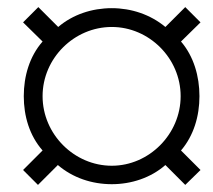

<svg xmlns="http://www.w3.org/2000/svg" viewBox="-20 -620 599 541"><path d="M87 -99 143 -155C185 -119 239 -101 295 -101C350 -101 405 -119 446 -155L502 -99L545 -141L490 -196C526 -238 542 -293 542 -349C542 -405 526 -461 490 -503L545 -557L502 -600L446 -544C404 -579 350 -597 295 -597C239 -597 185 -579 144 -544L88 -600L45 -557L100 -503C63 -461 47 -405 47 -349C47 -293 63 -238 100 -196L45 -141ZM295 -153C189 -153 100 -242 100 -349C100 -456 189 -544 295 -544C400 -544 489 -456 489 -349C489 -242 400 -153 295 -153Z"/></svg>

Font: Archivo ExtraLight
Style: Italic
Weight: 200
Italic angle: -10°
Designer: Hector Gatti
Foundry: Omnibus-Type
Version: Version 2.001